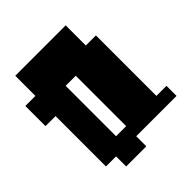

<svg xmlns="http://www.w3.org/2000/svg" viewBox="-210 -826 1037 1037"><g transform="rotate(-45 308.0 -308.0)"><path d="M308 -77V-462H231V-77ZM77 0V-385H0V-539H77V-693H462V-539H539V-77H616V0H308V77H154V0Z"/></g></svg>

Font: Coral Pixels
Style: Regular
Weight: 400
Designer: Tanukizamurai
Foundry: TanukiFont
Version: Version 1.000; ttfautohint (v1.8.4.7-5d5b)